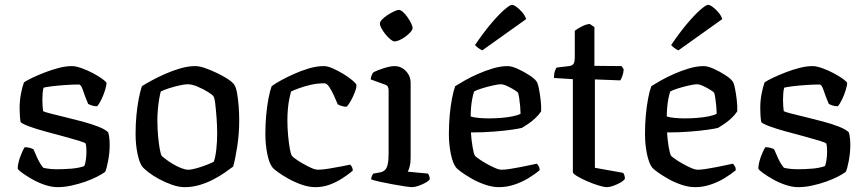

<svg xmlns="http://www.w3.org/2000/svg" viewBox="-20 -773 3585 793"><path d="M218 0Q193 0 165 -9.5Q137 -19 112.5 -33Q88 -47 71.5 -59Q55 -71 53 -77Q54 -99 63 -124Q72 -149 82 -165Q95 -165 104.5 -162Q114 -159 118 -157Q124 -142 135 -118.5Q146 -95 159 -80Q171 -77 186 -75.5Q201 -74 217 -74Q245 -74 275.5 -76.5Q306 -79 328 -87Q332 -95 334.5 -112Q337 -129 337 -145Q337 -153 336.5 -162.5Q336 -172 334 -180Q331 -184 305 -192Q279 -200 241.5 -210Q204 -220 165.5 -230.5Q127 -241 99 -251.5Q71 -262 65 -269Q63 -281 62 -295.5Q61 -310 61 -327Q61 -357 66.5 -385.5Q72 -414 79 -433Q91 -441 114 -452Q137 -463 165.5 -474Q194 -485 223 -492.5Q252 -500 277 -500Q293 -500 317 -491.5Q341 -483 364.5 -470.5Q388 -458 403.5 -446.5Q419 -435 420 -430Q420 -421 414 -401Q408 -381 398.5 -361.5Q389 -342 381 -334Q369 -334 359 -337.5Q349 -341 344 -344Q330 -377 322.5 -400.5Q315 -424 306 -424Q283 -424 252.5 -422Q222 -420 197 -417Q172 -414 160 -411Q157 -401 156 -386.5Q155 -372 155 -359Q155 -346 156 -334Q157 -322 158 -314Q162 -311 187 -304.5Q212 -298 247.5 -289.5Q283 -281 320.5 -271Q358 -261 387 -249.5Q416 -238 427 -226Q430 -216 431.5 -202.5Q433 -189 433 -175Q433 -142 426.5 -108Q420 -74 414 -63Q402 -54 380.5 -43Q359 -32 332 -22.5Q305 -13 275 -6.5Q245 0 218 0Z M744 0Q718 0 690 -10Q662 -20 637 -33.5Q612 -47 594 -61Q576 -75 569 -83Q556 -99 548 -137.5Q540 -176 540 -220Q540 -261 543.5 -297.5Q547 -334 553 -365Q559 -396 566 -417Q580 -426 605.5 -440Q631 -454 661.5 -467.5Q692 -481 724.5 -490.5Q757 -500 786 -500Q804 -500 828 -491.5Q852 -483 877 -471Q902 -459 921 -446.5Q940 -434 947 -424Q955 -413 959.5 -386.5Q964 -360 966 -330.5Q968 -301 968 -277Q968 -221 960 -169Q952 -117 943 -85Q930 -75 909 -60.5Q888 -46 861.5 -32Q835 -18 804.5 -9Q774 0 744 0ZM757 -72Q771 -72 793.5 -78.5Q816 -85 836 -93Q856 -101 863 -105Q870 -124 873.5 -157Q877 -190 877 -220Q877 -252 874.5 -286Q872 -320 869 -345Q866 -370 861 -376Q857 -382 838.5 -393.5Q820 -405 796.5 -415Q773 -425 755 -425Q743 -425 720.5 -420Q698 -415 676.5 -408Q655 -401 644 -395Q641 -385 637.5 -364.5Q634 -344 632 -321Q630 -298 630 -277Q630 -242 633 -210Q636 -178 640 -156.5Q644 -135 648 -129Q652 -125 664.5 -115.5Q677 -106 693.5 -96Q710 -86 727.5 -79Q745 -72 757 -72Z M1283 0Q1256 0 1227 -10Q1198 -20 1172 -34.5Q1146 -49 1128 -62Q1110 -75 1105 -82Q1092 -98 1084 -137Q1076 -176 1076 -220Q1076 -261 1079.5 -298.5Q1083 -336 1089 -367Q1095 -398 1102 -417Q1115 -427 1139.5 -440.5Q1164 -454 1194 -467.5Q1224 -481 1256 -490.5Q1288 -500 1318 -500Q1333 -500 1354.5 -490.5Q1376 -481 1397.5 -468Q1419 -455 1434.5 -442Q1450 -429 1452 -423Q1453 -412 1446 -393.5Q1439 -375 1429.5 -357.5Q1420 -340 1411 -332Q1402 -332 1392 -335Q1382 -338 1375 -342Q1369 -356 1360 -376.5Q1351 -397 1340.5 -413Q1330 -429 1320 -429Q1290 -429 1262.5 -422.5Q1235 -416 1213.5 -408Q1192 -400 1182 -395Q1179 -385 1175 -365.5Q1171 -346 1169 -322.5Q1167 -299 1167 -276Q1167 -244 1170 -212.5Q1173 -181 1177 -158.5Q1181 -136 1186 -129Q1189 -125 1201.5 -116Q1214 -107 1231.5 -97Q1249 -87 1265.5 -79.5Q1282 -72 1294 -72Q1310 -72 1338 -76.5Q1366 -81 1391.5 -86Q1417 -91 1426 -93Q1430 -90 1433.5 -83.5Q1437 -77 1437 -68Q1418 -52 1394 -36.5Q1370 -21 1342 -10.5Q1314 0 1283 0Z M1681 0Q1674 0 1651 -3.5Q1628 -7 1600.5 -12Q1573 -17 1548.5 -22.5Q1524 -28 1513 -32Q1513 -39 1516 -46Q1519 -53 1522 -56L1550 -61Q1561 -63 1569 -70Q1577 -77 1581 -93Q1585 -109 1585 -139V-400Q1585 -408 1582 -414.5Q1579 -421 1569 -424L1511 -445Q1512 -455 1515.5 -463Q1519 -471 1522 -474Q1538 -483 1565.5 -491.5Q1593 -500 1609 -500Q1637 -500 1656.5 -479.5Q1676 -459 1676 -430V-120Q1676 -100 1672 -85Q1668 -70 1664 -64L1748 -56Q1750 -52 1752.5 -46.5Q1755 -41 1755 -33Q1750 -25 1736 -17.5Q1722 -10 1707 -5Q1692 0 1681 0ZM1609 -602Q1603 -602 1592.5 -610.5Q1582 -619 1572 -631.5Q1562 -644 1555.5 -656Q1549 -668 1549 -675Q1549 -683 1558 -692.5Q1567 -702 1580 -710.5Q1593 -719 1606.5 -725.5Q1620 -732 1627 -732Q1635 -732 1644.5 -723.5Q1654 -715 1663 -702Q1672 -689 1678 -677Q1684 -665 1684 -656Q1684 -650 1675.5 -640.5Q1667 -631 1655 -622Q1643 -613 1630.5 -607.5Q1618 -602 1609 -602Z M2041 0Q2014 0 1984.5 -10Q1955 -20 1929.5 -34.5Q1904 -49 1886 -62Q1868 -75 1863 -82Q1850 -99 1842 -137.5Q1834 -176 1834 -220Q1834 -261 1837.5 -298.5Q1841 -336 1847 -367Q1853 -398 1860 -417Q1874 -426 1898.5 -440Q1923 -454 1953.5 -467.5Q1984 -481 2016 -490.5Q2048 -500 2077 -500Q2093 -500 2117.5 -489Q2142 -478 2164.5 -463.5Q2187 -449 2195 -438Q2201 -431 2205.5 -408.5Q2210 -386 2213 -360Q2216 -334 2215 -313Q2205 -298 2190.5 -284.5Q2176 -271 2161 -261Q2146 -251 2136 -245Q2126 -242 2095 -237.5Q2064 -233 2020 -229.5Q1976 -226 1925 -226Q1927 -194 1932 -165Q1937 -136 1942 -129Q1946 -125 1959.5 -115.5Q1973 -106 1990 -96.5Q2007 -87 2024 -79.5Q2041 -72 2052 -72Q2064 -72 2084.5 -75Q2105 -78 2127.5 -82.5Q2150 -87 2169 -91Q2188 -95 2197 -97Q2201 -93 2205 -86.5Q2209 -80 2209 -70Q2190 -54 2163 -37.5Q2136 -21 2104.5 -10.5Q2073 0 2041 0ZM1998 -284Q2023 -284 2049 -286Q2075 -288 2097 -292.5Q2119 -297 2130 -303Q2130 -315 2128.5 -333Q2127 -351 2124.5 -367Q2122 -383 2120 -389Q2118 -393 2104.5 -401.5Q2091 -410 2075 -417.5Q2059 -425 2048 -425Q2038 -425 2015.5 -420Q1993 -415 1970.5 -408Q1948 -401 1938 -395Q1934 -383 1930.5 -365Q1927 -347 1925.5 -327.5Q1924 -308 1924 -292Q1935 -288 1956.5 -286Q1978 -284 1998 -284ZM1972 -565Q1963 -569 1954.5 -575.5Q1946 -582 1942 -587Q1975 -636 2006.5 -673.5Q2038 -711 2062 -732Q2086 -753 2094 -753Q2102 -753 2114 -744Q2126 -735 2137.5 -721.5Q2149 -708 2153 -694Z M2487 0Q2475 0 2452 -7Q2429 -14 2405 -24.5Q2381 -35 2363.5 -45.5Q2346 -56 2346 -62V-446L2268 -451Q2268 -469 2272 -480Q2276 -491 2279 -494L2330 -500Q2345 -502 2349.5 -510.5Q2354 -519 2354 -538V-646Q2366 -655 2383.5 -664Q2401 -673 2416 -674L2435 -661V-501L2547 -500L2556 -487Q2555 -472 2550.5 -459.5Q2546 -447 2542 -441L2437 -445V-80L2554 -59Q2556 -56 2558.5 -50Q2561 -44 2561 -34Q2554 -25 2540 -17.5Q2526 -10 2511.5 -5Q2497 0 2487 0Z M2851 0Q2824 0 2794.5 -10Q2765 -20 2739.5 -34.5Q2714 -49 2696 -62Q2678 -75 2673 -82Q2660 -99 2652 -137.5Q2644 -176 2644 -220Q2644 -261 2647.5 -298.5Q2651 -336 2657 -367Q2663 -398 2670 -417Q2684 -426 2708.5 -440Q2733 -454 2763.5 -467.5Q2794 -481 2826 -490.5Q2858 -500 2887 -500Q2903 -500 2927.5 -489Q2952 -478 2974.5 -463.5Q2997 -449 3005 -438Q3011 -431 3015.5 -408.5Q3020 -386 3023 -360Q3026 -334 3025 -313Q3015 -298 3000.5 -284.5Q2986 -271 2971 -261Q2956 -251 2946 -245Q2936 -242 2905 -237.5Q2874 -233 2830 -229.5Q2786 -226 2735 -226Q2737 -194 2742 -165Q2747 -136 2752 -129Q2756 -125 2769.5 -115.5Q2783 -106 2800 -96.5Q2817 -87 2834 -79.5Q2851 -72 2862 -72Q2874 -72 2894.5 -75Q2915 -78 2937.5 -82.5Q2960 -87 2979 -91Q2998 -95 3007 -97Q3011 -93 3015 -86.5Q3019 -80 3019 -70Q3000 -54 2973 -37.5Q2946 -21 2914.5 -10.5Q2883 0 2851 0ZM2808 -284Q2833 -284 2859 -286Q2885 -288 2907 -292.5Q2929 -297 2940 -303Q2940 -315 2938.5 -333Q2937 -351 2934.5 -367Q2932 -383 2930 -389Q2928 -393 2914.5 -401.5Q2901 -410 2885 -417.5Q2869 -425 2858 -425Q2848 -425 2825.5 -420Q2803 -415 2780.5 -408Q2758 -401 2748 -395Q2744 -383 2740.5 -365Q2737 -347 2735.5 -327.5Q2734 -308 2734 -292Q2745 -288 2766.5 -286Q2788 -284 2808 -284ZM2782 -565Q2773 -569 2764.5 -575.5Q2756 -582 2752 -587Q2785 -636 2816.5 -673.5Q2848 -711 2872 -732Q2896 -753 2904 -753Q2912 -753 2924 -744Q2936 -735 2947.5 -721.5Q2959 -708 2963 -694Z M3277 0Q3252 0 3224 -9.5Q3196 -19 3171.5 -33Q3147 -47 3130.5 -59Q3114 -71 3112 -77Q3113 -99 3122 -124Q3131 -149 3141 -165Q3154 -165 3163.5 -162Q3173 -159 3177 -157Q3183 -142 3194 -118.5Q3205 -95 3218 -80Q3230 -77 3245 -75.5Q3260 -74 3276 -74Q3304 -74 3334.5 -76.5Q3365 -79 3387 -87Q3391 -95 3393.5 -112Q3396 -129 3396 -145Q3396 -153 3395.5 -162.5Q3395 -172 3393 -180Q3390 -184 3364 -192Q3338 -200 3300.5 -210Q3263 -220 3224.5 -230.5Q3186 -241 3158 -251.5Q3130 -262 3124 -269Q3122 -281 3121 -295.5Q3120 -310 3120 -327Q3120 -357 3125.5 -385.5Q3131 -414 3138 -433Q3150 -441 3173 -452Q3196 -463 3224.5 -474Q3253 -485 3282 -492.5Q3311 -500 3336 -500Q3352 -500 3376 -491.5Q3400 -483 3423.5 -470.5Q3447 -458 3462.5 -446.5Q3478 -435 3479 -430Q3479 -421 3473 -401Q3467 -381 3457.5 -361.5Q3448 -342 3440 -334Q3428 -334 3418 -337.5Q3408 -341 3403 -344Q3389 -377 3381.5 -400.5Q3374 -424 3365 -424Q3342 -424 3311.5 -422Q3281 -420 3256 -417Q3231 -414 3219 -411Q3216 -401 3215 -386.5Q3214 -372 3214 -359Q3214 -346 3215 -334Q3216 -322 3217 -314Q3221 -311 3246 -304.5Q3271 -298 3306.5 -289.5Q3342 -281 3379.5 -271Q3417 -261 3446 -249.5Q3475 -238 3486 -226Q3489 -216 3490.5 -202.5Q3492 -189 3492 -175Q3492 -142 3485.5 -108Q3479 -74 3473 -63Q3461 -54 3439.5 -43Q3418 -32 3391 -22.5Q3364 -13 3334 -6.5Q3304 0 3277 0Z"/></svg>

Font: Texturina Medium 12pt
Style: Regular
Weight: 400
Version: Version 1.002